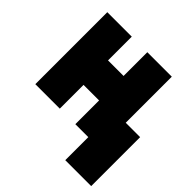

<svg xmlns="http://www.w3.org/2000/svg" viewBox="-175 -641 943 943"><g transform="rotate(45 296.5 -170.0)"><path d="M45 0H215V-165H323V0H493V-500H323V-335H215V-500H45ZM413 160H593V-180H413Z"/></g></svg>

Font: Unageo
Style: Black
Weight: 900
Designer: Richard Sepsi
Foundry: Richard Sepsi
Version: Version 2.000